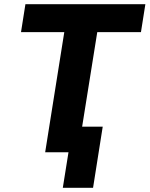

<svg xmlns="http://www.w3.org/2000/svg" viewBox="-20 -725 712 914"><path d="M279 169 306 0H195L286 -572H80L101 -705H672L651 -572H443L371 -122H469L423 169Z"/></svg>

Font: Nunito Sans 7pt SemiCondensed ExtraBold
Style: Italic
Weight: 800
Width: 4
Italic angle: -9°
Designer: Vernon Adams
Foundry: Vernon Adams
Version: Version 3.101;gftools[0.9.27]